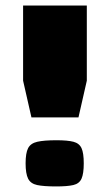

<svg xmlns="http://www.w3.org/2000/svg" viewBox="-20 -655 395 690"><path d="M63 -635H292V-365L262 -233H93L63 -365ZM281 -68Q281 -31 273 -13Q265 5 243.5 10Q222 15 182 15Q137 15 113.5 10Q90 5 81 -13Q72 -31 72 -68Q72 -105 81 -122.5Q90 -140 114 -145.5Q138 -151 183 -151Q223 -151 244 -145.5Q265 -140 273 -122.5Q281 -105 281 -68Z"/></svg>

Font: Unlock
Style: Regular
Weight: 400
Designer: Eduardo Rodriguez Tunni
Foundry: Eduardo Rodriguez Tunni
Version: Version 1.003; ttfautohint (v1.8.4.7-5d5b);gftools[0.9.23]